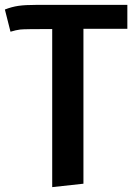

<svg xmlns="http://www.w3.org/2000/svg" viewBox="-27 -549 544 787"><path d="M187 218V-430Q73 -430 56 -428Q39 -426 16 -419L-7 -510Q21 -521 48.5 -525Q76 -529 122 -529H495V-431H315V204Z"/></svg>

Font: Trujillo Medium
Style: Regular
Weight: 500
Designer: Fira Sans original fonts by bBox Type GmbH, Carrois Corporate GbR, & Edenspiekermann AG / Changes by Cristiano Sobral
Foundry: Fira Sans original fonts by bBox Type GmbH, Carrois Corporate GbR, & Edenspiekermann AG / Changes by Cristiano Sobral
Version: Version 4.301;October 17, 2021;FontCreator 14.0.0.2814 64-bi